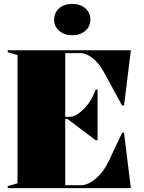

<svg xmlns="http://www.w3.org/2000/svg" viewBox="-20 -966 742 986"><path d="M20 0V-10L70 -25V-683L20 -698V-708H652L617 -424H607L512 -598Q487 -644 454 -668.5Q421 -693 397 -693H315V-366H335Q356 -366 374 -377Q392 -388 408 -404Q434 -430 450.5 -460Q467 -490 471 -506H481V-246H471L325 -356H315V-15H397Q431 -15 471 -48Q511 -81 538 -138L607 -284H617L652 0ZM351 -946Q392 -946 418 -923.5Q444 -901 444 -865Q444 -830 418 -807.5Q392 -785 351 -785Q310 -785 284 -807.5Q258 -830 258 -865Q258 -901 284 -923.5Q310 -946 351 -946Z"/></svg>

Font: Kalnia
Style: Bold
Weight: 700
Designer: Frida Medrano
Foundry: Frida Medrano
Version: Version 1.105